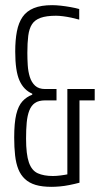

<svg xmlns="http://www.w3.org/2000/svg" viewBox="-20 -716 389 744"><path d="M180 8Q143 8 118 0.5Q93 -7 76.5 -22.5Q60 -38 51 -60.5Q42 -83 38.5 -114Q35 -145 35 -183Q35 -240 43 -273Q51 -306 67 -323.5Q83 -341 105 -349V-353Q72 -367 55.5 -404Q39 -441 39 -516Q39 -561 45.5 -594.5Q52 -628 67.5 -650.5Q83 -673 111 -684.5Q139 -696 182 -696Q197 -696 215.5 -694Q234 -692 253.5 -688.5Q273 -685 287 -681V-640Q273 -644 256.5 -647.5Q240 -651 224.5 -653Q209 -655 197 -655Q160 -655 137.5 -647Q115 -639 104 -622Q93 -605 89.5 -577.5Q86 -550 86 -511Q86 -488 87.5 -463.5Q89 -439 95.5 -418Q102 -397 116 -384Q130 -371 155 -371H199V-327H155Q130 -327 115.5 -317Q101 -307 93.5 -287.5Q86 -268 83.5 -241Q81 -214 81 -179Q81 -118 92 -86.5Q103 -55 126.5 -44.5Q150 -34 185 -34Q198 -34 214 -36Q230 -38 244.5 -41Q259 -44 269 -48L241 -17V-371H347V-327H288V-8Q269 -3 249 1Q229 5 211 6.5Q193 8 180 8Z"/></svg>

Font: Saira UltraCondensed Light
Style: Regular
Weight: 300
Width: 1
Designer: Hector Gatti with collaboration of the Omnibus-Type team
Foundry: Omnibus-Type
Version: Version 1.101